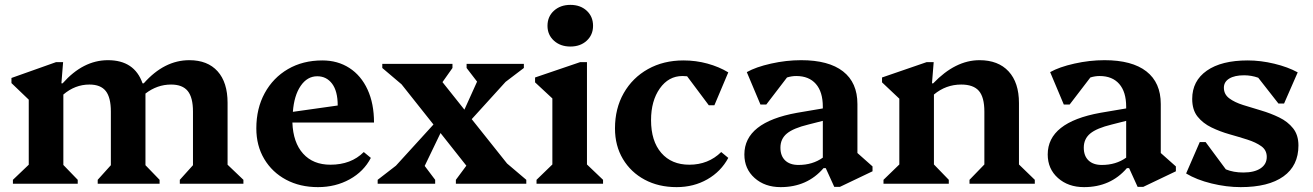

<svg xmlns="http://www.w3.org/2000/svg" viewBox="-20 -754 5387 788"><path d="M33 0V-16L98 -78V-345L27 -413V-434L210 -499H239L232 -412H237Q321 -507 423 -507Q532 -507 565 -412H570Q654 -507 757 -507Q832 -507 873 -461.5Q914 -416 914 -332V-78L979 -16V0H718V-16L772 -76V-296Q772 -354 750.5 -380.5Q729 -407 682 -407Q625 -407 577 -370V-76L635 -16V0H381V-16L435 -76V-296Q435 -354 414 -380.5Q393 -407 347 -407Q288 -407 240 -366V-77L299 -16V0Z M1285 14Q1211 14 1154 -16.5Q1097 -47 1064.5 -101.5Q1032 -156 1032 -227Q1032 -309 1066.5 -372Q1101 -435 1162 -470.5Q1223 -506 1303 -506Q1366 -506 1414 -475Q1462 -444 1488.5 -386.5Q1515 -329 1515 -251H1180Q1183 -169 1224 -123.5Q1265 -78 1336 -78Q1421 -78 1473 -130L1502 -106Q1473 -50 1415 -18Q1357 14 1285 14ZM1282 -441Q1241 -441 1214 -401.5Q1187 -362 1182 -295L1366 -321Q1366 -380 1343 -410.5Q1320 -441 1282 -441Z M1530 0V-16L1605 -74L1759 -243L1628 -408L1549 -475V-492H1837V-475L1796 -417L1886 -304L1938 -419L1895 -475V-492H2130V-475L2055 -418L1916 -265L2061 -83L2140 -16V0H1851V-16L1894 -74L1788 -208L1723 -73L1766 -16V0Z M2182 0V-16L2247 -79V-350L2176 -416V-436L2361 -499H2389V-79L2455 -16V0ZM2321 -563Q2280 -563 2253.5 -587Q2227 -611 2227 -648Q2227 -686 2253.5 -710Q2280 -734 2321 -734Q2362 -734 2388 -710Q2414 -686 2414 -648Q2414 -611 2388 -587Q2362 -563 2321 -563Z M2757 14Q2683 14 2626 -16.5Q2569 -47 2536.5 -101.5Q2504 -156 2504 -227Q2504 -309 2540 -372Q2576 -435 2639.5 -470.5Q2703 -506 2785 -506Q2836 -506 2883.5 -493Q2931 -480 2969 -457L2912 -322H2889L2800 -441Q2791 -442 2781 -442Q2724 -442 2688 -391Q2652 -340 2652 -261Q2652 -175 2694 -126.5Q2736 -78 2809 -78Q2887 -78 2940 -130L2969 -106Q2939 -50 2883 -18Q2827 14 2757 14Z M3184 14Q3119 14 3077 -23.5Q3035 -61 3035 -120Q3035 -252 3251 -291L3357 -309V-316Q3357 -377 3328.5 -409.5Q3300 -442 3248 -442Q3229 -442 3210 -436L3125 -325H3101L3045 -458Q3082 -479 3144.5 -493Q3207 -507 3268 -507Q3381 -507 3440 -461Q3499 -415 3499 -327V-126L3561 -71V-51L3427 13H3404L3369 -64H3360Q3293 14 3184 14ZM3183 -148Q3183 -114 3202.5 -95.5Q3222 -77 3257 -77Q3315 -77 3357 -107V-258L3298 -243Q3236 -228 3209.5 -206Q3183 -184 3183 -148Z M3606 0V-16L3671 -79V-349L3600 -416V-436L3783 -499H3812L3805 -412H3810Q3901 -507 4000 -507Q4077 -507 4119.5 -461Q4162 -415 4162 -331V-79L4227 -16V0H3959V-16L4020 -79V-296Q4020 -355 3997.5 -381Q3975 -407 3925 -407Q3862 -407 3813 -366V-79L3874 -16V0Z M4429 14Q4364 14 4322 -23.5Q4280 -61 4280 -120Q4280 -252 4496 -291L4602 -309V-316Q4602 -377 4573.5 -409.5Q4545 -442 4493 -442Q4474 -442 4455 -436L4370 -325H4346L4290 -458Q4327 -479 4389.5 -493Q4452 -507 4513 -507Q4626 -507 4685 -461Q4744 -415 4744 -327V-126L4806 -71V-51L4672 13H4649L4614 -64H4605Q4538 14 4429 14ZM4428 -148Q4428 -114 4447.5 -95.5Q4467 -77 4502 -77Q4560 -77 4602 -107V-258L4543 -243Q4481 -228 4454.5 -206Q4428 -184 4428 -148Z M5072 14Q5014 14 4952.5 -1Q4891 -16 4848 -42L4904 -171H4928L5011 -59Q5042 -46 5083 -46Q5128 -46 5153.5 -63Q5179 -80 5179 -110Q5179 -138 5156.5 -154Q5134 -170 5099.5 -181Q5065 -192 5026 -203Q4987 -214 4952 -231Q4917 -248 4895 -275.5Q4873 -303 4873 -348Q4873 -422 4933 -464Q4993 -506 5101 -506Q5154 -506 5210 -492.5Q5266 -479 5306 -457L5250 -329H5227L5144 -435Q5116 -445 5086 -445Q5047 -445 5025 -431.5Q5003 -418 5003 -394Q5003 -367 5025 -350.5Q5047 -334 5082 -323Q5117 -312 5156 -300.5Q5195 -289 5230 -272Q5265 -255 5287 -227.5Q5309 -200 5309 -157Q5309 -74 5247.5 -30Q5186 14 5072 14Z"/></svg>

Font: Platypi SemiBold
Style: Regular
Weight: 600
Designer: David Sargent
Foundry: Bolt Cutter Type
Version: Version 1.200; ttfautohint (v1.8.4.7-5d5b)